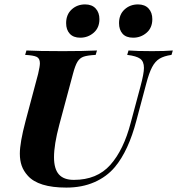

<svg xmlns="http://www.w3.org/2000/svg" viewBox="-20 -837 804 871"><path d="M501 -79Q464 -35 408 -10.5Q352 14 281 14Q154 14 106 -40Q87 -61 78.5 -85Q70 -109 70 -140Q70 -190 96 -288L153 -502Q161 -536 161 -550Q161 -572 146.5 -579Q132 -586 94 -588L100 -608Q151 -605 265 -605Q359 -605 420 -608L414 -588Q377 -586 359.5 -580Q342 -574 331.5 -557Q321 -540 311 -502L249 -271Q225 -181 225 -124Q225 -71 247 -46Q269 -21 315 -21Q420 -21 480.5 -89Q541 -157 573 -280L617 -444Q633 -503 633 -529Q633 -558 616 -570.5Q599 -583 557 -588L563 -608Q600 -605 670 -605Q729 -605 764 -608L758 -588Q724 -583 704 -571Q684 -559 670 -532.5Q656 -506 643 -456L599 -291Q563 -153 501 -79ZM366 -817Q397 -817 414 -798.5Q431 -780 431 -750Q431 -711 405 -688.5Q379 -666 344 -666Q313 -666 296.5 -684Q280 -702 280 -732Q280 -771 305 -794Q330 -817 366 -817ZM606 -817Q637 -817 654 -798.5Q671 -780 671 -750Q671 -711 645 -688.5Q619 -666 584 -666Q552 -666 536 -684Q520 -702 520 -732Q520 -771 545 -794Q570 -817 606 -817Z"/></svg>

Font: Playfair Display SC
Style: Bold Italic
Weight: 700
Italic angle: -14°
Designer: Claus Eggers Sørensen
Foundry: Claus Eggers Sørensen
Version: Version 1.200; ttfautohint (v1.6)